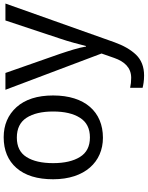

<svg xmlns="http://www.w3.org/2000/svg" viewBox="104 -690 826 1075"><g transform="rotate(-90 517.5 -153.0)"><path d="M520 -269C520 -357.4 498 -425.8 454.6 -474.1C411.1 -522 355 -545.9 286.1 -545.9C213.4 -545.9 155.8 -522 113.8 -474.1C71.8 -425.8 50.8 -357.4 50.8 -269C50.8 -90.8 148.9 9.8 283.2 9.8C428.2 9.8 520 -90.8 520 -269ZM141.1 -269C141.1 -332 152.3 -381.8 175.3 -418C197.8 -454.1 233.9 -472.2 284.2 -472.2C334.5 -472.2 371.6 -454.1 395 -418C418.5 -381.8 430.2 -332 430.2 -269C430.2 -205.6 418.5 -155.3 395 -118.7C371.6 -81.5 335 -63 285.2 -63C234.9 -63 198.7 -81.5 175.8 -118.7C152.8 -155.3 141.1 -205.6 141.1 -269ZM754.9 2 730 73.2C710 130.4 675.8 168 618.7 168C598.6 168 580.1 166 563 162.1V231.9C578.6 235.8 601.1 240.2 631.8 240.2C680.2 240.2 719.2 225.1 748 195.3C776.9 165 799.8 124.5 817.9 74.2L1034.7 -536.1H939.9L838.9 -231.9C829.6 -204.6 821.3 -177.2 814 -150.4C806.6 -123.5 800.8 -101.6 796.9 -85H793.9C786.6 -129.4 771 -176.3 752.9 -231L646 -536.1H551.8Z"/></g></svg>

Font: Avrile Sans
Style: Regular
Weight: 400
Designer: Monotype Design Team, Google (font), Stefan Peev (BGR Cyrillic), Cristiano Sobral (main changes)
Foundry: The Avrile Sans Project Authors
Version: Version 3.110